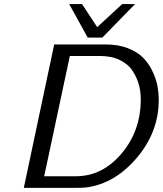

<svg xmlns="http://www.w3.org/2000/svg" viewBox="-20 -909 788 929"><path d="M95.2 0 242.2 -693.8H493.2Q552.2 -693.8 598.1 -676Q644 -658.2 671.6 -630.6Q699.2 -603 717 -565.9Q734.9 -528.8 741.5 -494.4Q748 -460 748 -424.8Q748 -270 641.6 -145Q535.2 -20 397 -2Q378.9 0 341.8 0ZM193.8 -56.2H347.2Q475.1 -56.2 568.1 -166Q661.1 -275.9 661.1 -428.2Q661.1 -465.3 652.1 -498.8Q643.1 -532.2 622.1 -565.2Q601.1 -598.1 560.5 -618.2Q520 -638.2 462.9 -638.2H317.9ZM314.9 -889.2H377L450.2 -777.8L571.3 -889.2H633.3L475.1 -727.1H404.3Z"/></svg>

Font: CMU Sans Serif
Style: Oblique
Weight: 500
Italic angle: -12°
Version: Version 0.7.0